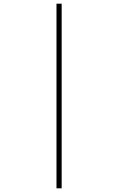

<svg xmlns="http://www.w3.org/2000/svg" viewBox="-20 -770 640 1040"><path d="M286 250V-750H314V250Z"/></svg>

Font: Source Code Pro ExtraLight
Style: Italic
Weight: 200
Italic angle: -11°
Monospace: yes
Designer: Paul D. Hunt, Teo Tuominen
Foundry: Adobe Systems Incorporated
Version: Version 1.050;PS 1.000;hotconv 16.6.51;makeotf.lib2.5.65220